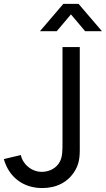

<svg xmlns="http://www.w3.org/2000/svg" viewBox="-20 -965 551 1000"><path d="M200 14.5C272.5 14.5 335.5 -15 372 -78.5C398.5 -124.5 395.5 -164 395.5 -226V-720H305.5V-226C305.5 -181.5 305.5 -150.5 292.5 -124.5C273 -85.5 232 -70 198 -70C144.5 -70 99 -108.5 88.5 -157.5L0 -136.5C25.5 -44.5 99 14.5 200 14.5ZM188 -802.5H275.5L349.5 -890L423.5 -802.5H511L389 -945H310Z"/></svg>

Font: Eudonet Medium
Style: Regular
Weight: 500
Designer: Mikhail Sharanda
Foundry: Mikhail Sharanda
Version: Version 4.503;Glyphs 3.1.2 (3151)